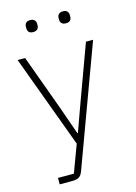

<svg xmlns="http://www.w3.org/2000/svg" viewBox="-133 -770 734 1039"><g transform="rotate(-15 234.0 -250.0)"><path d="M68 200V164H157L214 11L22 -509H64L176 -202L232 -43H235L291 -198L405 -509H445L198 161Q190 183 177 191.5Q164 200 138 200ZM112 -662V-671Q112 -684 119.5 -692Q127 -700 143 -700Q159 -700 167 -692Q175 -684 175 -671V-662Q175 -649 167 -641Q159 -633 143 -633Q127 -633 119.5 -641Q112 -649 112 -662ZM295 -662V-671Q295 -684 303 -692Q311 -700 327 -700Q343 -700 350.5 -692Q358 -684 358 -671V-662Q358 -649 350.5 -641Q343 -633 327 -633Q311 -633 303 -641Q295 -649 295 -662Z"/></g></svg>

Font: Anuphan ExtraLight
Style: Regular
Weight: 200
Designer: Cadson Demak
Version: Version 3.001